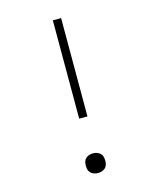

<svg xmlns="http://www.w3.org/2000/svg" viewBox="-112 -812 724 896"><g transform="rotate(-15 250.0 -363.5)"><path d="M230 -260V-735H270V-260ZM250 8Q240 8 231 5Q222 2 215 -4.5Q208 -11 205.5 -20.5Q203 -30 203 -39Q203 -49 205.5 -58.5Q208 -68 215 -74.5Q222 -81 231 -84Q240 -87 250 -87Q260 -87 269 -84Q278 -81 285 -74.5Q292 -68 294.5 -58.5Q297 -49 297 -39Q297 -30 294.5 -20.5Q292 -11 285 -4.5Q278 2 269 5Q260 8 250 8Z"/></g></svg>

Font: Iosevka Curly Slab Extralight
Style: Regular
Weight: 200
Monospace: yes
Designer: Belleve Invis
Foundry: Belleve Invis
Version: Version 22.1.2; ttfautohint (v1.8.4)